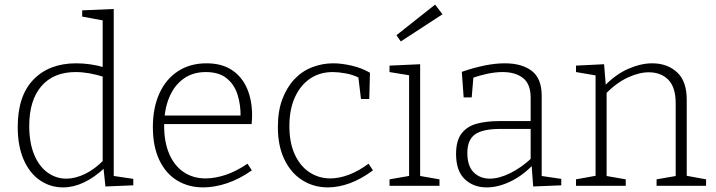

<svg xmlns="http://www.w3.org/2000/svg" viewBox="-20 -807 3108 834"><path d="M254 7Q199 7 154 -23.5Q109 -54 83 -113Q57 -172 57 -256Q57 -391 125.5 -461.5Q194 -532 311 -532Q341 -532 372.5 -527.5Q404 -523 438 -513L426 -507V-727L434 -717L337 -735V-762L474 -768V-33L465 -44L559 -30V-2L438 3L429 -82L436 -79Q390 -36 344.5 -14.5Q299 7 254 7ZM268 -31Q307 -31 349.5 -51.5Q392 -72 433 -114L426 -95V-485L434 -472Q366 -494 309 -494Q212 -494 159.5 -432.5Q107 -371 107 -260Q107 -188 128 -136.5Q149 -85 186 -58Q223 -31 268 -31Z M863 7Q799 7 749.5 -23Q700 -53 672 -112Q644 -171 644 -255Q644 -339 672.5 -401.5Q701 -464 753.5 -498Q806 -532 877 -532Q943 -532 987 -503Q1031 -474 1053 -423Q1075 -372 1075 -306Q1075 -298 1074.5 -289.5Q1074 -281 1073 -268H677V-305H1034L1025 -299Q1026 -351 1012 -395.5Q998 -440 964.5 -467Q931 -494 874 -494Q817 -494 776.5 -464.5Q736 -435 714.5 -382.5Q693 -330 693 -261Q693 -189 715.5 -137.5Q738 -86 778.5 -59Q819 -32 873 -32Q914 -32 960.5 -47.5Q1007 -63 1055 -96L1074 -67Q1020 -29 966 -11Q912 7 863 7Z M1404 7Q1343 7 1293.5 -24Q1244 -55 1215.5 -114Q1187 -173 1187 -255Q1187 -325 1206.5 -376.5Q1226 -428 1259 -463Q1292 -498 1336 -515Q1380 -532 1428 -532Q1463 -532 1507 -522Q1551 -512 1587 -491L1584 -377H1548L1536 -477L1542 -468Q1512 -483 1480.5 -488.5Q1449 -494 1426 -494Q1369 -494 1327 -465.5Q1285 -437 1261 -384.5Q1237 -332 1237 -259Q1237 -187 1260.5 -136Q1284 -85 1324.5 -58.5Q1365 -32 1415 -32Q1453 -32 1495.5 -48Q1538 -64 1581 -96L1600 -67Q1549 -29 1499.5 -11Q1450 7 1404 7Z M1805 -35 1797 -44 1889 -28V0H1672V-28L1764 -44L1757 -35V-487L1764 -479L1672 -494V-522L1805 -528ZM1721 -627 1702 -654 1870 -787 1902 -745Z M2333 -31 2323 -44 2418 -30V-2L2296 3L2289 -93L2294 -90Q2249 -43 2196 -18Q2143 7 2094 7Q2036 7 1998.5 -29Q1961 -65 1961 -138Q1961 -197 1985.5 -228Q2010 -259 2052 -270Q2094 -281 2147 -281H2293L2285 -273V-383Q2285 -442 2252 -468Q2219 -494 2163 -494Q2133 -494 2099 -487Q2065 -480 2027 -467L2037 -479L2029 -384H1994L1986 -495Q2038 -513 2085 -522.5Q2132 -532 2173 -532Q2247 -532 2290 -499Q2333 -466 2333 -391ZM2010 -143Q2010 -86 2037.5 -58.5Q2065 -31 2108 -31Q2148 -31 2196.5 -55Q2245 -79 2290 -121L2285 -105V-255L2293 -247H2154Q2076 -247 2043 -223Q2010 -199 2010 -143Z M2482 0V-28L2576 -45L2567 -34V-489L2576 -478L2482 -494V-522L2604 -528L2612 -429L2604 -432Q2654 -484 2709 -508Q2764 -532 2813 -532Q2879 -532 2921.5 -492.5Q2964 -453 2963 -370V-34L2954 -45L3047 -28V0H2832V-28L2924 -44L2915 -33V-359Q2915 -428 2883 -460.5Q2851 -493 2798 -493Q2756 -493 2706.5 -470Q2657 -447 2609 -398L2615 -411V-33L2606 -44L2698 -28V0Z"/></svg>

Font: Bitter Thin Light
Style: Regular
Weight: 300
Version: Version 2.002